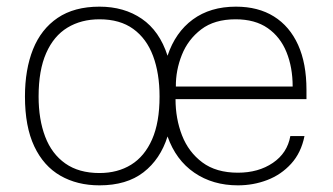

<svg xmlns="http://www.w3.org/2000/svg" viewBox="-20 -547 1002 577"><path d="M901 -277V-249H507.5Q507.5 -190.5 527 -140.2Q546.5 -90 588 -59Q629.5 -28 695 -28Q756.5 -28 800 -57.5Q843.5 -87 852.5 -138H895Q885 -88 855 -55Q825 -22 783.2 -6Q741.5 10 695 10Q619.5 10 564 -28Q508.5 -66 483.5 -137Q462 -68.5 411.2 -29.2Q360.5 10 279 10Q212 10 161.5 -19Q111 -48 83 -107.2Q55 -166.5 55 -257Q55 -338 79.2 -398.8Q103.5 -459.5 153.2 -493.2Q203 -527 279 -527Q353 -527 406.2 -490.5Q459.5 -454 483.5 -379.5Q507 -450 559.5 -488.5Q612 -527 689 -527Q756 -527 803.2 -497.5Q850.5 -468 875.8 -412.2Q901 -356.5 901 -277ZM279 -27Q333.5 -27 374 -52Q414.5 -77 437 -128Q459.5 -179 459.5 -257Q459.5 -326.5 440 -378.8Q420.5 -431 380.5 -460Q340.5 -489 279 -489Q224 -489 182.8 -464Q141.5 -439 118.8 -387.5Q96 -336 96 -257Q96 -188 115.8 -136.2Q135.5 -84.5 176.2 -55.8Q217 -27 279 -27ZM508.5 -287H859.5Q859.5 -344.5 841 -390.2Q822.5 -436 784.5 -462.5Q746.5 -489 688 -489Q624.5 -489 584.8 -458.8Q545 -428.5 526.5 -382Q508 -335.5 508.5 -287Z"/></svg>

Font: Public Sans Thin Thin
Style: Regular
Weight: 250
Version: Version 2.001